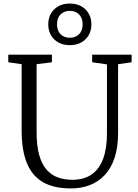

<svg xmlns="http://www.w3.org/2000/svg" viewBox="-20 -1050 777 1078"><path d="M378.5 8Q282.5 8 221.2 -27.2Q160 -62.5 130.8 -134.8Q101.5 -207 101.5 -317.5V-689.5L26.5 -700.5V-743H271.5V-700.5L185.5 -689.5V-308.5Q185.5 -231 200.2 -179.2Q215 -127.5 242 -97Q269 -66.5 305.8 -53.5Q342.5 -40.5 386.5 -40.5Q450.5 -40.5 493.8 -70Q537 -99.5 558.8 -157.8Q580.5 -216 580.5 -301V-688.5L497.5 -700.5V-743H719V-700.5L643 -689.5V-305Q643 -223.5 623.5 -164.5Q604 -105.5 568 -67.2Q532 -29 483.8 -10.5Q435.5 8 378.5 8ZM372 -796.5Q318 -796.5 284.5 -829Q251 -861.5 251 -913.5Q251 -965 284.5 -997.5Q318 -1030 372 -1030Q426 -1030 459.5 -997.5Q493 -965 493 -913.5Q493 -861.5 459.5 -829Q426 -796.5 372 -796.5ZM372 -838Q404.5 -838 424.2 -858.2Q444 -878.5 444 -913.5Q444 -948 424.2 -968.5Q404.5 -989 372 -989Q339.5 -989 319.8 -968.8Q300 -948.5 300 -913.5Q300 -878.5 319.8 -858.2Q339.5 -838 372 -838Z"/></svg>

Font: Merriweather 20pt Light
Style: Regular
Weight: 300
Version: Version 2.100